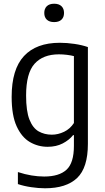

<svg xmlns="http://www.w3.org/2000/svg" viewBox="-20 -780 562 1030"><path d="M221.5 230Q187 230 147.8 224.2Q108.5 218.5 76 207.5V143Q114 155.5 149 161.2Q184 167 217 167Q297 167 336.8 130.5Q376.5 94 376.5 2.5V-55H372Q351 -28.5 316.2 -10.5Q281.5 7.5 235.5 7.5Q184 7.5 140.2 -18Q96.5 -43.5 69.5 -102Q42.5 -160.5 42.5 -260.5Q42.5 -408 108.5 -479.2Q174.5 -550.5 301 -550.5Q339 -550.5 379.5 -544.5Q420 -538.5 451.5 -527.5V-8Q451.5 120 393.5 175Q335.5 230 221.5 230ZM258 -57.5Q291.5 -57.5 323.8 -73Q356 -88.5 376.5 -120V-479Q361 -483 339.2 -485.8Q317.5 -488.5 296 -488.5Q211 -488.5 165.5 -438Q120 -387.5 120 -267.5Q120 -184 138 -138.5Q156 -93 187.2 -75.2Q218.5 -57.5 258 -57.5ZM270.5 -661.5Q245 -661.5 231.2 -674.5Q217.5 -687.5 217.5 -710.5Q217.5 -733.5 231.2 -746.8Q245 -760 270.5 -760Q296 -760 309.8 -746.8Q323.5 -733.5 323.5 -710.5Q323.5 -687.5 309.8 -674.5Q296 -661.5 270.5 -661.5Z"/></svg>

Font: Encode Sans Semi Condensed
Style: Regular
Weight: 400
Width: 4
Designer: Multiple Designers
Foundry: Impallari Type
Version: Version 3.000; ttfautohint (v1.8.3) -l 8 -r 50 -G 200 -x 14 